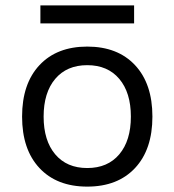

<svg xmlns="http://www.w3.org/2000/svg" viewBox="-20 -683 648 713"><path d="M478 -663V-596H130V-663ZM126.5 -441Q191 -510 304 -510Q417 -510 481.5 -441Q546 -372 546 -250Q546 -128 481.5 -59Q417 10 304 10Q191 10 126.5 -59Q62 -128 62 -250Q62 -372 126.5 -441ZM423 -390Q380 -441 304 -441Q228 -441 185 -390Q142 -339 142 -250Q142 -161 185 -110Q228 -59 304 -59Q380 -59 423 -110Q466 -161 466 -250Q466 -339 423 -390Z"/></svg>

Font: Work Sans
Style: Regular
Weight: 400
Designer: Wei Huang
Foundry: Wei Huang
Version: Version 1.032;PS 001.032;hotconv 1.0.70;makeotf.lib2.5.58329